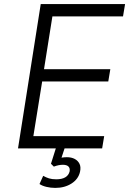

<svg xmlns="http://www.w3.org/2000/svg" viewBox="-20 -725 638 938"><path d="M68 0 179 -705H591L581 -645H236L195 -387H519L509 -327H186L143 -60H489L479 0ZM250 193Q228 193 207 188Q186 183 173 174L191 134Q205 142 219.5 146.5Q234 151 255 151Q282 151 298.5 141.5Q315 132 320 113Q323 97 314.5 88.5Q306 80 287 80Q278 80 267 82Q256 84 243 89L229 75L259 -20H302L277 56L258 51Q269 47 282 45Q295 43 307 43Q329 43 345 51.5Q361 60 368.5 75.5Q376 91 371 114Q363 150 329.5 171.5Q296 193 250 193Z"/></svg>

Font: Nunito Sans 7pt SemiCondensed Light
Style: Italic
Weight: 300
Width: 4
Italic angle: -9°
Designer: Vernon Adams
Foundry: Vernon Adams
Version: Version 3.101;gftools[0.9.27]